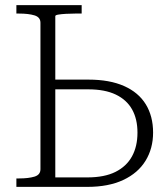

<svg xmlns="http://www.w3.org/2000/svg" viewBox="-20 -730 653 750"><path d="M321 0H44V-33H55Q91 -33 114.5 -40Q138 -47 138 -69V-641Q138 -663 114.5 -670Q91 -677 55 -677H44V-710H299V-677H273Q256 -677 238 -676Q220 -675 208 -673Q196 -671 196 -667V-37H321Q388 -37 431 -58.5Q474 -80 495.5 -119Q517 -158 517 -212Q517 -265 496 -302.5Q475 -340 432.5 -360.5Q390 -381 325 -381H173V-419H326Q408 -419 464.5 -394Q521 -369 549.5 -322.5Q578 -276 578 -212Q578 -150 548.5 -102Q519 -54 461.5 -27Q404 0 321 0Z"/></svg>

Font: Roboto Serif 36pt ExtraLight
Style: Regular
Weight: 250
Designer: Greg Gazdowicz
Foundry: Commercial Type
Version: Version 1.008